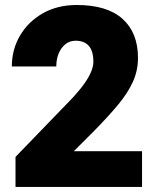

<svg xmlns="http://www.w3.org/2000/svg" viewBox="-20 -741 622 761"><path d="M543 0H41.5V-119.1L269.5 -355Q298.3 -386.7 316.2 -412.4Q334 -438 342 -458.7Q350.1 -479.5 350.1 -495.6Q350.1 -538.6 332 -559.1Q314 -579.6 279.8 -579.6Q256.3 -579.6 239.3 -565.9Q222.2 -552.2 212.6 -529.3Q203.1 -506.3 203.1 -477.5H26.9Q26.9 -544.4 59.3 -599.9Q91.8 -655.3 149.7 -688.2Q207.5 -721.2 284.2 -721.2Q404.3 -721.2 465.6 -666.3Q526.9 -611.3 526.9 -511.7Q526.9 -460.4 506.3 -415.8Q485.8 -371.1 447.3 -325Q408.7 -278.8 354 -223.1L272.5 -141.6H543Z"/></svg>

Font: Heebo Black
Style: Regular
Weight: 900
Designer: Oded Ezer
Foundry: Ezer Type House
Version: Version 3.100